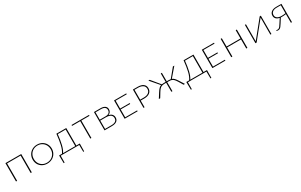

<svg xmlns="http://www.w3.org/2000/svg" viewBox="290 -2231 6543 4170"><g transform="rotate(-30 3561.5 -146.5)"><path d="M497 0H469V-437H129V0H101V-460H497Z M651 -226Q651 -294 682.5 -348.5Q714 -403 769.5 -434.5Q825 -466 894 -466Q962 -466 1016 -435.5Q1070 -405 1101 -351.5Q1132 -298 1132 -232Q1132 -165 1100 -110.5Q1068 -56 1012 -25.5Q956 5 887 5Q819 5 765 -25Q711 -55 681 -107.5Q651 -160 651 -226ZM1104 -230Q1104 -291 1076.5 -339.5Q1049 -388 1001 -416Q953 -444 893 -444Q833 -444 784 -416Q735 -388 707.5 -339Q680 -290 680 -228Q680 -167 707 -119Q734 -71 781.5 -44Q829 -17 889 -17Q950 -17 999 -44.5Q1048 -72 1076 -120.5Q1104 -169 1104 -230Z M1710 173H1688L1686 0H1222L1220 173H1197L1194 -22H1266Q1312 -86 1338 -196Q1364 -306 1379 -460H1626V-22H1713ZM1599 -22V-438H1401Q1386 -293 1361 -188.5Q1336 -84 1294 -22Z M2196 -437H1991V0H1964V-437H1759V-460H2196Z M2671 -124Q2671 -64 2628.5 -32Q2586 0 2505 0H2321V-460H2486Q2557 -460 2595.5 -431.5Q2634 -403 2634 -351Q2634 -312 2614.5 -284.5Q2595 -257 2559 -244Q2614 -233 2642.5 -202.5Q2671 -172 2671 -124ZM2347 -438V-253H2490Q2548 -253 2578 -277.5Q2608 -302 2608 -348Q2608 -391 2576.5 -414.5Q2545 -438 2484 -438ZM2644 -124Q2644 -176 2604 -203.5Q2564 -231 2487 -231H2347V-22H2505Q2644 -22 2644 -124Z M3151 -22V0H2825V-460H3131V-438H2852V-241H3091V-219H2852V-22Z M3605 -319Q3605 -248 3554.5 -208Q3504 -168 3414 -168H3325V0H3298V-460H3415Q3505 -460 3555 -423Q3605 -386 3605 -319ZM3579 -317Q3579 -374 3535 -406Q3491 -438 3412 -438H3325V-191H3417Q3493 -191 3536 -224.5Q3579 -258 3579 -317Z M4338 0H4304L4236 -113Q4207 -160 4184 -183.5Q4161 -207 4133.5 -216.5Q4106 -226 4063 -226H4024V0H3997V-226H3959Q3916 -226 3888.5 -216.5Q3861 -207 3838 -183.5Q3815 -160 3786 -113L3717 0H3683L3761 -123Q3794 -175 3819.5 -201Q3845 -227 3876 -238L3685 -460H3720L3898 -244Q3919 -248 3952 -248H3997V-460H4024V-248H4070Q4103 -248 4123 -244L4301 -460H4337L4146 -238Q4177 -227 4202 -201Q4227 -175 4260 -123Z M4900 173H4878L4876 0H4412L4410 173H4387L4384 -22H4456Q4502 -86 4528 -196Q4554 -306 4569 -460H4816V-22H4903ZM4789 -22V-438H4591Q4576 -293 4551 -188.5Q4526 -84 4484 -22Z M5352 -22V0H5026V-460H5332V-438H5053V-241H5292V-219H5053V-22Z M5904 -460V0H5876V-229H5527V0H5499V-460H5527V-252H5876V-460Z M6506 0H6480L6481 -427L6135 0H6106V-460H6133L6132 -33L6478 -460H6506Z M7022 -460V0H6995V-217Q6948 -209 6890 -209Q6872 -209 6863 -210L6795 -102Q6766 -57 6751.5 -38Q6737 -19 6718.5 -7.5Q6700 4 6673 4Q6653 4 6635 -1L6641 -19Q6653 -16 6667 -16Q6689 -16 6704.5 -26Q6720 -36 6731.5 -51.5Q6743 -67 6772 -112L6838 -214Q6785 -223 6754 -253Q6723 -283 6723 -331Q6723 -391 6768 -425.5Q6813 -460 6895 -460ZM6995 -238V-439H6892Q6825 -439 6788 -410.5Q6751 -382 6751 -333Q6751 -283 6789.5 -256.5Q6828 -230 6891 -230Q6948 -230 6995 -238Z"/></g></svg>

Font: Ysabeau SC Extralight
Style: Regular
Weight: 200
Designer: Christian Thalmann (Catharsis Fonts)
Version: Version 0.003